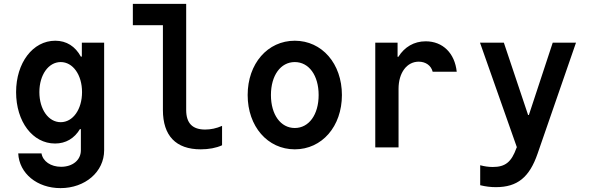

<svg xmlns="http://www.w3.org/2000/svg" viewBox="-20 -760 3040 990"><path d="M397 -94V15C397 65 355 100 295 100C242 100 201 72 194 31H74C79 134 171 210 292 210C419 210 517 126 517 15V-540H402V-468H397C368 -521 323 -550 265 -550C149 -550 63 -436 63 -285C63 -133 148 -20 264 -20C319 -20 363 -46 392 -94ZM293 -130C230 -130 183 -196 183 -285C183 -374 230 -440 293 -440C356 -440 403 -374 403 -285C403 -196 356 -130 293 -130Z M940 -193V-740H665V-630H820V-193C820 -60 887 10 1015 10C1056 10 1095 3 1125 -11V-111C1096 -98 1066 -92 1038 -92C972 -92 940 -125 940 -193Z M1500 10C1640 10 1743 -108 1743 -270C1743 -432 1640 -550 1500 -550C1360 -550 1257 -432 1257 -270C1257 -108 1360 10 1500 10ZM1500 -100C1427 -100 1377 -169 1377 -270C1377 -371 1427 -440 1500 -440C1573 -440 1623 -371 1623 -270C1623 -169 1573 -100 1500 -100Z M2035 0V-302C2035 -385 2078 -442 2139 -442C2175 -442 2203 -422 2211 -390H2335C2325 -486 2263 -547 2175 -547C2115 -547 2066 -518 2034 -467H2030V-540H1915V0Z M2456 92V195C2485 202 2510 205 2537 205C2648 205 2710 154 2752 32L2950 -540H2830L2707 -167H2703L2578 -540H2455L2645 -1L2643 3C2617 76 2585 101 2521 101C2499 101 2478 98 2456 92Z"/></svg>

Font: CommitMono
Style: 700Regular
Weight: 700
Monospace: yes
Designer: Eigil Nikolajsen
Foundry: Eigil Nikolajsen
Version: Version 1.143